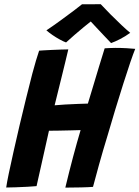

<svg xmlns="http://www.w3.org/2000/svg" viewBox="-20 -878 652 898"><path d="M9 -1Q12 -23 21.2 -67.2Q30.5 -111.5 43.5 -169.5Q56.5 -227.5 71.5 -291.5Q86.5 -355.5 102 -418Q117.5 -480.5 131 -533Q149.5 -602 163 -641Q167.5 -641.5 184.2 -642.5Q201 -643.5 222.8 -644.5Q244.5 -645.5 265.2 -646.2Q286 -647 299.5 -647Q294 -622.5 285.2 -587.2Q276.5 -552 269 -521Q258.5 -480.5 249 -440.2Q239.5 -400 235.5 -385.5Q254.5 -387.5 285 -389.2Q315.5 -391 345.2 -392Q375 -393 391 -393.5Q402 -429.5 415.5 -474.5Q429 -519.5 443 -566Q457 -612.5 469.5 -652Q477 -652.5 491 -653.2Q505 -654 519 -654Q546.5 -654 573 -652.5Q599.5 -651 612.5 -649.5Q604 -629 589.2 -585.8Q574.5 -542.5 556.5 -485.8Q538.5 -429 519.5 -366.8Q500.5 -304.5 483.5 -245.5Q461 -172 442.8 -106.5Q424.5 -41 415 -4Q399 -2.5 360.2 -1.5Q321.5 -0.5 285.5 -0.5Q304 -77.5 322 -145Q340 -212.5 357 -269.5Q339.5 -269 310.5 -268.2Q281.5 -267.5 253.2 -267Q225 -266.5 209 -266.5Q201 -230.5 191.5 -188.2Q182 -146 173.2 -106.5Q164.5 -67 158.2 -39.8Q152 -12.5 151 -7.5Q137 -6 109.2 -4.5Q81.5 -3 53 -2Q24.5 -1 9 -1ZM451 -858.5Q470 -838 496.2 -811.5Q522.5 -785 547.8 -761.2Q573 -737.5 589 -724.5Q566.5 -708 542.2 -695.5Q518 -683 499.5 -676.5Q484.5 -692 466 -711.8Q447.5 -731.5 430.5 -749.5Q413.5 -767.5 404.5 -777.5Q393 -768.5 372.5 -751.8Q352 -735 329.5 -715.5Q307 -696 289 -679.5Q277.5 -683.5 260 -693Q242.5 -702.5 225.5 -714.2Q208.5 -726 197 -736Q227 -756 262 -781.5Q297 -807 325.2 -828.2Q353.5 -849.5 363.5 -858Q371 -858 388.2 -858Q405.5 -858 423.5 -858.2Q441.5 -858.5 451 -858.5Z"/></svg>

Font: Grandstander SemiBold
Style: Italic
Weight: 600
Italic angle: -15°
Designer: Tyler Finck
Foundry: Etcetera Type Co
Version: Version 1.200; ttfautohint (v1.8.3)